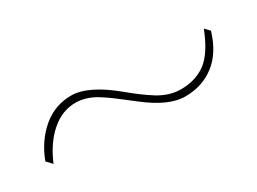

<svg xmlns="http://www.w3.org/2000/svg" viewBox="-24 -543 582 435"><g transform="rotate(-30 266.5 -325.5)"><path d="M491.2 -372.1 502.9 -359.9Q487.8 -309.6 455.3 -284.7Q422.9 -259.8 377.9 -259.8Q335.4 -259.8 278.8 -304.2Q232.4 -340.8 215.8 -351.1Q185.5 -372.1 154.8 -372.1Q120.1 -372.1 91.1 -346.9Q62 -321.8 43 -276.9L29.8 -291Q46.4 -335.4 79.1 -363.3Q111.8 -391.1 154.8 -391.1Q199.2 -391.1 262.2 -338.9Q292.5 -313.5 318.8 -296.9Q348.1 -278.8 377.9 -278.8Q416.5 -278.8 443.4 -298.6Q470.2 -318.4 491.2 -372.1Z"/></g></svg>

Font: Sinkin Sans 100 Thin
Style: Regular
Weight: 100
Designer: Keith Bates
Foundry: K-Type
Version: Sinkin Sans (version 1.0)  by Keith Bates   •   © 2014   www